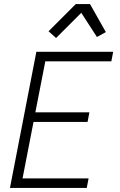

<svg xmlns="http://www.w3.org/2000/svg" viewBox="-20 -925 590 945"><path d="M29 0 159 -670H537L528 -623H203L154 -372H420L411 -325H145L91 -47H416L407 0ZM256 -738 219 -771 353 -905H423L501 -767L457 -743L380 -862Z"/></svg>

Font: Lode Dark
Style: Italic
Weight: 400
Italic angle: -11°
Monospace: yes
Designer: Belleve Invis
Foundry: Belleve Invis
Version: Version 29.2.0; ttfautohint (v1.8.3)